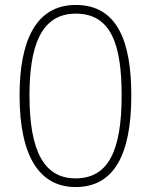

<svg xmlns="http://www.w3.org/2000/svg" viewBox="-20 -745 610 775"><path d="M510 -360C510 -577 454 -725 286 -725C120 -725 59 -572 59 -360C59 -113 140 10 285 10C438 10 510 -117 510 -360ZM99 -360C99 -556 144 -690 286 -690C430 -690 471 -562 471 -360C471 -134 416 -25 285 -25C159 -25 99 -133 99 -360Z"/></svg>

Font: Noto Sans Myanmar ExtraLight
Style: Regular
Weight: 200
Designer: Monotype Design Team
Foundry: Monotype Imaging Inc.
Version: Version 2.107